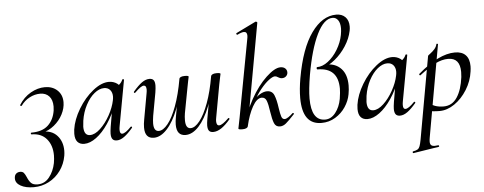

<svg xmlns="http://www.w3.org/2000/svg" viewBox="-115 -885 3345 1327"><g transform="rotate(-5 1557.0 -222.0)"><path d="M254 -263Q254 -309 231 -334Q208 -359 169 -359Q131 -359 95 -340Q59 -321 35 -287Q34 -286 32 -286Q29 -286 26 -288.5Q23 -291 24 -292Q57 -345 106 -373Q155 -401 205 -401Q258 -401 291.5 -369.5Q325 -338 325 -287Q325 -245 303.5 -203Q282 -161 243.5 -129.5Q205 -98 158 -88L161 -96Q227 -98 264 -57Q301 -16 301 48Q301 65 298 83Q288 140 255.5 185Q223 230 174.5 255.5Q126 281 70 281Q14 281 -21 261.5Q-56 242 -56 210Q-56 188 -44.5 177.5Q-33 167 -16 167Q1 167 9.5 177Q18 187 27 208Q38 235 52.5 249.5Q67 264 98 264Q147 264 179 223.5Q211 183 222 127Q227 97 227 74Q227 4 190 -40Q153 -84 85 -84Q82 -84 81 -90Q80 -96 85 -96Q161 -96 201.5 -133.5Q242 -171 252 -235Q254 -255 254 -263Z M380 -62Q380 -71 382 -91Q392 -160 435.5 -232.5Q479 -305 538 -352Q597 -399 649 -399Q681 -399 706.5 -381Q732 -363 735 -328L687 -357Q701 -359 718.5 -373.5Q736 -388 743 -407Q745 -409 747 -409Q750 -409 753 -407.5Q756 -406 755 -405L697 -89Q694 -73 694 -62Q694 -34 710 -34Q732 -34 773 -77Q774 -78 776 -78Q779 -78 781 -74.5Q783 -71 781 -69Q748 -30 721 -10.5Q694 9 669 9Q649 9 639.5 -3Q630 -15 630 -41Q630 -57 635 -89L659 -229L678 -246Q650 -169 610.5 -110.5Q571 -52 527 -19.5Q483 13 443 13Q413 13 396.5 -5.5Q380 -24 380 -62ZM666 -270Q669 -284 669 -296Q669 -324 654 -341.5Q639 -359 612 -359Q579 -359 545 -331.5Q511 -304 485 -255Q459 -206 450 -147Q446 -115 446 -105Q446 -44 488 -44Q522 -44 559.5 -79Q597 -114 626.5 -167Q656 -220 666 -270Z M968 -346Q968 -329 963 -297L934 -138Q929 -105 929 -86Q929 -31 964 -31Q994 -31 1027 -71.5Q1060 -112 1089 -190.5Q1118 -269 1137 -377L1151 -376Q1131 -259 1096.5 -171Q1062 -83 1017.5 -35Q973 13 926 13Q864 13 864 -63Q864 -88 870 -119L902 -297Q905 -312 905 -323Q905 -352 887 -352Q868 -352 825 -309Q823 -307 821 -307Q818 -307 816 -310.5Q814 -314 817 -317Q851 -357 877.5 -376Q904 -395 930 -395Q950 -395 959 -383.5Q968 -372 968 -346ZM1423 -387 1418 -364 1408 -315 1367 -89Q1364 -74 1364 -64Q1364 -33 1383 -33Q1394 -33 1411 -44.5Q1428 -56 1449 -77Q1450 -78 1452 -78Q1455 -78 1457 -74.5Q1459 -71 1457 -69Q1423 -29 1394 -10Q1365 9 1338 9Q1318 9 1309 -2.5Q1300 -14 1300 -39Q1300 -54 1305 -84L1357 -377Q1362 -394 1397 -394Q1423 -394 1423 -387ZM1202 -387Q1201 -381 1195.5 -356Q1190 -331 1187 -312L1154 -137Q1150 -113 1150 -89Q1150 -31 1185 -31Q1215 -31 1248 -72.5Q1281 -114 1310 -192.5Q1339 -271 1357 -377L1372 -376Q1352 -260 1317.5 -172Q1283 -84 1238.5 -35.5Q1194 13 1146 13Q1084 13 1084 -64Q1084 -87 1090 -118L1137 -377Q1138 -385 1148 -389.5Q1158 -394 1176 -394Q1202 -394 1202 -387Z M1513 1 1517 -19Q1526 -62 1528 -74L1628 -610Q1631 -624 1631 -634Q1631 -661 1609 -661Q1593 -661 1563 -646H1562Q1558 -646 1556 -651Q1554 -656 1558 -658L1695 -725H1697Q1701 -725 1704.5 -722Q1708 -719 1707 -717L1579 -9Q1577 -1 1567 3.5Q1557 8 1540 8Q1513 8 1513 1ZM1742 -97Q1735 -148 1725.5 -173Q1716 -198 1692 -198Q1658 -198 1627.5 -143.5Q1597 -89 1579 -9L1564 -10Q1580 -105 1630 -194.5Q1680 -284 1739.5 -340Q1799 -396 1839 -396Q1860 -396 1872 -385Q1884 -374 1884 -357Q1884 -342 1873 -331Q1862 -320 1844 -320Q1834 -320 1826.5 -324Q1819 -328 1817 -329Q1805 -337 1796 -337Q1780 -337 1753 -316.5Q1726 -296 1697 -260.5Q1668 -225 1646 -183L1632 -175Q1654 -206 1681.5 -222.5Q1709 -239 1732 -239Q1768 -239 1781.5 -207Q1795 -175 1803 -116Q1809 -75 1815.5 -56Q1822 -37 1838 -37Q1848 -37 1864 -47.5Q1880 -58 1895 -73Q1896 -74 1898 -74Q1901 -74 1903.5 -70.5Q1906 -67 1903 -65Q1863 -22 1843 -5.5Q1823 11 1801 11Q1772 11 1761 -16Q1750 -43 1742 -97Z M2298 -230Q2298 -202 2292 -169Q2284 -124 2256.5 -82.5Q2229 -41 2185.5 -14.5Q2142 12 2089 12Q1957 12 1957 -172Q1957 -233 1970 -308Q2006 -513 2082 -619Q2158 -725 2255 -725Q2294 -725 2317.5 -701.5Q2341 -678 2341 -636Q2341 -621 2338 -606Q2327 -552 2294 -501Q2261 -450 2216.5 -413.5Q2172 -377 2128 -365L2161 -387Q2222 -387 2260 -346.5Q2298 -306 2298 -230ZM2229 -143Q2236 -189 2236 -213Q2236 -359 2093 -359Q2091 -359 2089.5 -361.5Q2088 -364 2088 -366Q2088 -370 2089 -372.5Q2090 -375 2092 -375Q2130 -375 2168.5 -404.5Q2207 -434 2236 -482Q2265 -530 2275 -582Q2280 -610 2280 -627Q2280 -665 2265.5 -685Q2251 -705 2228 -705Q2168 -705 2118.5 -604Q2069 -503 2038 -326Q2021 -226 2021 -163Q2021 -9 2116 -9Q2158 -9 2188.5 -48Q2219 -87 2229 -143Z M2345 -62Q2345 -71 2347 -91Q2357 -160 2400.5 -232.5Q2444 -305 2503 -352Q2562 -399 2614 -399Q2646 -399 2671.5 -381Q2697 -363 2700 -328L2652 -357Q2666 -359 2683.5 -373.5Q2701 -388 2708 -407Q2710 -409 2712 -409Q2715 -409 2718 -407.5Q2721 -406 2720 -405L2662 -89Q2659 -73 2659 -62Q2659 -34 2675 -34Q2697 -34 2738 -77Q2739 -78 2741 -78Q2744 -78 2746 -74.5Q2748 -71 2746 -69Q2713 -30 2686 -10.5Q2659 9 2634 9Q2614 9 2604.5 -3Q2595 -15 2595 -41Q2595 -57 2600 -89L2624 -229L2643 -246Q2615 -169 2575.5 -110.5Q2536 -52 2492 -19.5Q2448 13 2408 13Q2378 13 2361.5 -5.5Q2345 -24 2345 -62ZM2631 -270Q2634 -284 2634 -296Q2634 -324 2619 -341.5Q2604 -359 2577 -359Q2544 -359 2510 -331.5Q2476 -304 2450 -255Q2424 -206 2415 -147Q2411 -115 2411 -105Q2411 -44 2453 -44Q2487 -44 2524.5 -79Q2562 -114 2591.5 -167Q2621 -220 2631 -270Z M2702 263Q2724 259 2734 252.5Q2744 246 2749.5 231.5Q2755 217 2761 185L2863 -386Q2863 -388 2880 -400.5Q2897 -413 2910 -428Q2923 -443 2927 -461Q2927 -464 2932 -464Q2934 -464 2936.5 -462.5Q2939 -461 2938 -459L2825 178Q2822 195 2822 206Q2822 223 2830 230.5Q2838 238 2855 238Q2861 238 2879 236Q2883 235 2884.5 240.5Q2886 246 2882 247L2704 275Q2700 276 2699 270Q2698 264 2702 263ZM2821 -8 2831 -63Q2854 -47 2880 -37.5Q2906 -28 2940 -28Q2999 -28 3033.5 -80Q3068 -132 3079 -220Q3081 -244 3081 -255Q3081 -353 2999 -353Q2956 -353 2910 -330Q2864 -307 2799 -257L2797 -256Q2794 -256 2791.5 -260.5Q2789 -265 2792 -267Q2938 -393 3049 -393Q3098 -393 3123.5 -366.5Q3149 -340 3149 -289Q3149 -273 3146 -253Q3137 -186 3100.5 -127.5Q3064 -69 3013 -34Q2962 1 2909 1Q2864 1 2821 -8Z"/></g></svg>

Font: Cormorant Infant Medium
Style: Italic
Weight: 500
Italic angle: -10°
Designer: Christian Thalmann (Catharsis Fonts)
Foundry: Catharsis Fonts
Version: Version 4.000